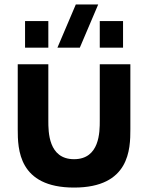

<svg xmlns="http://www.w3.org/2000/svg" viewBox="-20 -830 668 866"><path d="M239 -615H340L423 -810H322ZM535 -615V-735H430V-615ZM198 -615V-735H93V-615ZM60 -247C60 -158 63 16 314 16C565 16 568 -158 568 -247V-540H430V-285C430 -236 430 -112 314 -112C198 -112 198 -236 198 -285V-540H60Z"/></svg>

Font: Manrope ExtraBold
Style: Regular
Weight: 800
Designer: Mikhail Sharanda
Foundry: Mikhail Sharanda
Version: Version 4.505